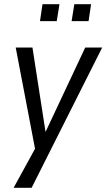

<svg xmlns="http://www.w3.org/2000/svg" viewBox="-20 -717 508 917"><path d="M45 180 153 -17V23L55 -490H135L200 -71H190L387 -490H468L131 180ZM322 -616 335 -697H415L403 -616ZM171 -616 183 -697H264L251 -616Z"/></svg>

Font: Nunito Sans 10pt Condensed
Style: Italic
Weight: 400
Width: 3
Italic angle: -9°
Designer: Vernon Adams
Foundry: Vernon Adams
Version: Version 3.101;gftools[0.9.27]